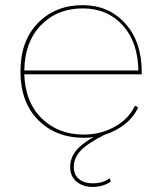

<svg xmlns="http://www.w3.org/2000/svg" viewBox="-20 -530 625 752"><path d="M309.1 9.8Q198.7 9.8 129.4 -60.1Q60.1 -129.9 60.1 -250Q60.1 -369.6 128.4 -439.7Q196.8 -509.8 304.2 -509.8Q405.3 -509.8 470.2 -438.5Q535.2 -367.2 535.2 -246.1V-238.8H75.2Q78.6 -129.9 143.3 -66.4Q208 -2.9 309.1 -2.9Q373.5 -2.9 429 -33.4Q484.4 -64 508.8 -116.2L521 -108.9Q503.4 -70.8 468.8 -43.5Q434.1 -16.1 389.2 -2Q321.3 32.2 295.2 60.8Q269 89.4 269 124Q269 154.8 289.6 171.4Q310.1 188 341.8 188Q383.8 188 409.2 168L414.1 181.2Q383.8 202.1 342.8 202.1Q305.2 202.1 280 181.6Q254.9 161.1 254.9 124Q254.9 90.8 275.4 63.2Q295.9 35.6 346.2 6.8Q328.1 9.8 309.1 9.8ZM75.2 -253.9H522Q520 -366.2 460 -431.6Q399.9 -497.1 304.2 -497.1Q204.6 -497.1 140.6 -431.6Q76.7 -366.2 75.2 -253.9Z"/></svg>

Font: Human Sans Thin
Style: Regular
Weight: 100
Designer: Tim Radville
Foundry: Continuum
Version: Version 1.000;FEAKit 1.0